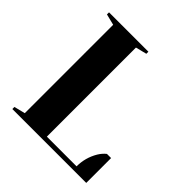

<svg xmlns="http://www.w3.org/2000/svg" viewBox="-186 -841 983 983"><g transform="rotate(45 305.0 -350.0)"><path d="M50 -15 110 -30V-670L50 -685V-700H335V-685L275 -670V-25H490Q490 -88 522 -142Q536 -165 555 -180H585V0H50Z"/></g></svg>

Font: Yeseva One
Style: Regular
Weight: 400
Designer: Jovanny Lemonad
Foundry: Jovanny Lemonad
Version: Version 2.000